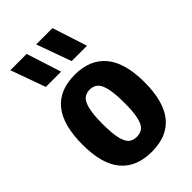

<svg xmlns="http://www.w3.org/2000/svg" viewBox="-243 -897 996 996"><g transform="rotate(-45 255.5 -399.0)"><path d="M27 -270.5Q27 -555.5 255.5 -555.5Q366 -555.5 425 -485.2Q484 -415 484 -272Q484 10.5 255.5 10.5Q144.5 10.5 85.8 -58.2Q27 -127 27 -270.5ZM334.5 -270Q334.5 -339.5 325.2 -378Q316 -416.5 299 -431.2Q282 -446 255.5 -446Q229 -446 212 -431.5Q195 -417 185.8 -379Q176.5 -341 176.5 -272.5Q176.5 -203.5 185.5 -165.8Q194.5 -128 211.5 -113.8Q228.5 -99.5 255.5 -99.5Q282.5 -99.5 299.5 -113.5Q316.5 -127.5 325.5 -164.8Q334.5 -202 334.5 -270ZM104.5 -616.5 35.5 -808H155L216.5 -616.5ZM294 -616.5 225 -808H344.5L406.5 -616.5Z"/></g></svg>

Font: Encode Sans Condensed
Style: Bold
Weight: 700
Width: 3
Designer: Multiple Designers
Foundry: Impallari Type
Version: Version 2.000